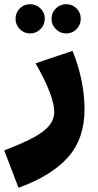

<svg xmlns="http://www.w3.org/2000/svg" viewBox="-60 -632 467 913"><path d="M-40 83Q50 49 101 21Q152 -7 175 -36Q198 -65 198 -101Q198 -136 175.5 -195.5Q153 -255 109 -331L285 -390Q312 -324 327 -252.5Q342 -181 342 -112Q342 27 263.5 115.5Q185 204 28 261ZM14 -543Q14 -572 34 -592Q54 -612 83 -612Q112 -612 132.5 -592Q153 -572 153 -543Q153 -514 132.5 -493.5Q112 -473 83 -473Q54 -473 34 -493.5Q14 -514 14 -543ZM185 -543Q185 -572 205.5 -592Q226 -612 255 -612Q284 -612 304 -592Q324 -572 324 -543Q324 -514 304 -493.5Q284 -473 255 -473Q226 -473 205.5 -493.5Q185 -514 185 -543Z"/></svg>

Font: FiraGO Heavy
Style: Regular
Weight: 900
Designer: bBox Type
Foundry: bBox Type GmbH
Version: Version 1.001